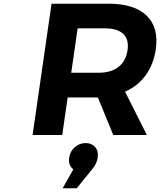

<svg xmlns="http://www.w3.org/2000/svg" viewBox="-20 -720 854 1024"><path d="M153.8 0 254.9 -700.2H559.1Q696.3 -700.2 762 -636.7Q827.6 -573.2 811 -457Q798.8 -376.5 757.1 -318.8Q715.3 -261.2 647 -231L763.2 0H584L502 -200.2H486.8H340.8L312 0ZM314 284.2 371.1 183.1Q342.8 160.6 349.1 121.1Q353.5 87.4 378.7 65.2Q403.8 43 437 43Q468.3 43 487.1 64Q505.9 85 501 120.1Q497.1 152.8 471.2 183.1L389.2 284.2ZM359.9 -332H505.9Q571.8 -332 611.3 -362.3Q650.9 -392.6 660.2 -452.1Q668.5 -509.8 637.2 -539.3Q606 -568.8 540 -568.8H394Z"/></svg>

Font: Trueno SemiBold
Style: Italic
Weight: 600
Designer: Julieta Ulanovsky
Foundry: Julieta Ulanovsky
Version: Version 3.001b | FøM Fix